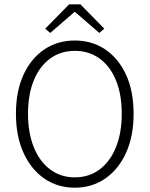

<svg xmlns="http://www.w3.org/2000/svg" viewBox="-20 -859 695 891"><path d="M327 12Q247 12 185.5 -30.5Q124 -73 89 -150Q54 -227 54 -331Q54 -436 89 -512Q124 -588 185.5 -629.5Q247 -671 327 -671Q407 -671 468.5 -629.5Q530 -588 565 -512Q600 -436 600 -331Q600 -227 565 -150Q530 -73 468.5 -30.5Q407 12 327 12ZM327 -36Q393 -36 442 -72.5Q491 -109 518 -175.5Q545 -242 545 -331Q545 -421 518 -486.5Q491 -552 442 -587.5Q393 -623 327 -623Q262 -623 213 -587.5Q164 -552 137 -486.5Q110 -421 110 -331Q110 -242 137 -175.5Q164 -109 213 -72.5Q262 -36 327 -36ZM213 -706 190 -726 301 -839H353L464 -726L441 -706L329 -803H325Z"/></svg>

Font: Assistant Light
Style: Regular
Weight: 300
Designer: Hebrew By Ben Nathan, Latin by Paul Hunt
Version: Version 3.000